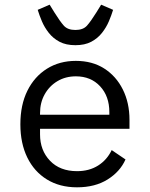

<svg xmlns="http://www.w3.org/2000/svg" viewBox="-20 -788 640 820"><path d="M309 12Q235 12 180.5 -21.5Q126 -55 96.5 -115.5Q67 -176 67 -257Q67 -340 97 -400.5Q127 -461 180.5 -494.5Q234 -528 304 -528Q374 -528 425 -495.5Q476 -463 504.5 -406Q533 -349 533 -276V-238H151V-214Q151 -146 193.5 -101.5Q236 -57 309 -57Q361 -57 399 -81Q437 -105 457 -147L516 -107Q493 -55 439.5 -21.5Q386 12 309 12ZM304 -462Q260 -462 225.5 -441.5Q191 -421 171 -385.5Q151 -350 151 -305V-298H447V-309Q447 -377 407.5 -419.5Q368 -462 304 -462ZM302 -595Q262 -595 234.5 -609.5Q207 -624 188.5 -647.5Q170 -671 159 -697Q148 -723 141 -746L192 -768L213 -734Q236 -697 252.5 -678.5Q269 -660 302 -660Q335 -660 351.5 -678.5Q368 -697 391 -734L412 -768L463 -746Q456 -723 445 -697Q434 -671 415.5 -647.5Q397 -624 369.5 -609.5Q342 -595 302 -595Z"/></svg>

Font: Lilex Nerd Font
Style: Regular
Weight: 400
Designer: Mike Abbink, Paul van der Laan, Pieter van Rosmalen, Mikhael Khrustik
Foundry: Mikhael Khrustik
Version: Version 2.400; ttfautohint (v1.8.4.7-5d5b);Nerd Fonts 3.3.0